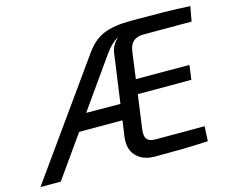

<svg xmlns="http://www.w3.org/2000/svg" viewBox="-141 -829 1160 967"><g transform="rotate(-15 439.5 -345.0)"><path d="M619 -691Q715 -691 784 -690Q853 -689 922 -685L908 -608H656Q625 -608 605.5 -592.5Q586 -577 581 -542L527 -145Q523 -112 535 -97Q547 -82 580 -82H835L831 -5Q763 -1 694 0Q625 1 555 1Q491 1 456.5 -36Q422 -73 432 -139L490 -555Q492 -575 503 -594.5Q514 -614 528 -624H523Q509 -616 492.5 -600Q476 -584 459 -560L63 0H-43L370 -579Q393 -613 417 -634.5Q441 -656 469.5 -668Q498 -680 534 -685.5Q570 -691 619 -691ZM480 -300 468 -218H163L182 -302ZM482 -401 841 -400 831 -325H470Z"/></g></svg>

Font: Exo 2 Medium
Style: Italic
Weight: 500
Italic angle: -8°
Designer: Natanael Gama
Foundry: Natanael Gama
Version: Version 2.010